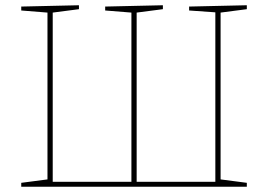

<svg xmlns="http://www.w3.org/2000/svg" viewBox="-20 -712 1021 732"><path d="M921 -692V-677L821 -664V-28L921 -15V0H61V-15L161 -28V-664L61 -672V-687L281 -692V-677L181 -664V-19H481V-664L381 -672V-687L601 -692V-677L501 -664V-19H801V-665L701 -672V-687Z"/></svg>

Font: Bitter Pro Thin
Style: Regular
Weight: 250
Designer: Sol Matas, and Bitter project Authors
Foundry: Sol Matas
Version: Version 1.010